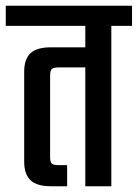

<svg xmlns="http://www.w3.org/2000/svg" viewBox="-40 -646 478 666"><path d="M418 -626V-556.2H346.2V0H255.9V-412.1H163.1Q145.5 -412.1 139.6 -406.2Q133.8 -400.4 133.8 -382.8V-101.1Q133.8 -84 139.6 -78.6Q145.5 -73.2 163.1 -73.2H192.9V0H136.2Q87.9 0 65.9 -20.8Q43.9 -41.5 43.9 -85V-397Q43.9 -440.9 65.9 -461.4Q87.9 -481.9 136.2 -481.9H255.9V-556.2H-20V-626Z"/></svg>

Font: Teko
Style: Regular
Weight: 400
Designer: Manushi Parikh, Jonny Pinhorn
Foundry: Indian Type Foundry
Version: Version 2.000;PS 1.0;hotconv 1.0.79;makeotf.lib2.5.61930